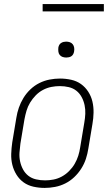

<svg xmlns="http://www.w3.org/2000/svg" viewBox="-20 -913 540 941"><path d="M199 8Q171 8 144 2Q117 -4 96 -19Q75 -34 61 -56.5Q47 -79 40.5 -105Q34 -131 35 -159Q36 -187 40 -215L60 -335Q64 -361 72.5 -385.5Q81 -410 95 -433Q109 -456 129 -475Q149 -494 173 -506Q197 -518 223 -523Q249 -528 274 -528Q302 -528 329 -522Q356 -516 377 -501Q398 -486 412.5 -463.5Q427 -441 433 -415Q439 -389 438.5 -361Q438 -333 433 -305L413 -185Q409 -159 401 -134.5Q393 -110 378.5 -87Q364 -64 344 -45Q324 -26 300 -14Q276 -2 250 3Q224 8 199 8ZM201 -29Q221 -29 242 -33Q263 -37 282.5 -47.5Q302 -58 318.5 -74.5Q335 -91 346 -110Q357 -129 363.5 -149.5Q370 -170 373 -191L393 -311Q397 -333 398 -355Q399 -377 394.5 -398Q390 -419 380 -437.5Q370 -456 354 -468.5Q338 -481 317 -486Q296 -491 273 -491Q253 -491 232 -487Q211 -483 191 -472.5Q171 -462 155 -445.5Q139 -429 127.5 -410Q116 -391 110 -370.5Q104 -350 100 -329L80 -209Q77 -187 75.5 -165Q74 -143 78.5 -122Q83 -101 93 -82.5Q103 -64 119 -51.5Q135 -39 156.5 -34Q178 -29 201 -29ZM305 -631Q295 -631 286.5 -634Q278 -637 272.5 -644Q267 -651 266 -660.5Q265 -670 266 -680Q267 -686 270 -692Q273 -698 279 -702Q285 -706 291.5 -707.5Q298 -709 304 -709Q314 -709 322.5 -706Q331 -703 336.5 -696Q342 -689 343.5 -679.5Q345 -670 343 -660Q342 -654 339 -648Q336 -642 330.5 -638Q325 -634 318 -632.5Q311 -631 305 -631ZM489 -857H189V-893H489Z"/></svg>

Font: Iosevka Curly Extralight
Style: Italic
Weight: 200
Italic angle: -9°
Monospace: yes
Designer: Belleve Invis
Foundry: Belleve Invis
Version: Version 22.1.2; ttfautohint (v1.8.4)